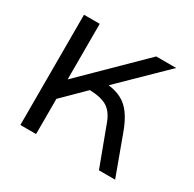

<svg xmlns="http://www.w3.org/2000/svg" viewBox="-112 -589 717 709"><g transform="rotate(30 247.0 -235.0)"><path d="M459 0H390L328 -166Q314 -205 289 -221.5Q264 -238 213 -240L122 -150V0H55V-470H122V-233L363 -470H448L264 -290Q315 -284 345.5 -255.5Q376 -227 398 -166Z"/></g></svg>

Font: KoHo
Style: Regular
Weight: 400
Version: Version 1.000; ttfautohint (v1.6)